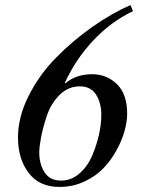

<svg xmlns="http://www.w3.org/2000/svg" viewBox="-20 -726 596 758"><path d="M495 -706 505 -682Q417 -640 347.5 -565.5Q278 -491 236 -399L238 -397Q280 -433 344 -433Q401 -433 441.5 -394Q482 -355 482 -277Q482 -247 472 -210Q462 -173 440.5 -133.5Q419 -94 388.5 -62Q358 -30 312.5 -9Q267 12 215 12Q135 12 93 -43.5Q51 -99 51 -183Q51 -264 93 -347.5Q135 -431 201.5 -498.5Q268 -566 344 -619.5Q420 -673 495 -706ZM380 -272Q380 -319 359.5 -352Q339 -385 295 -385Q249 -385 215 -351Q181 -317 165 -269Q149 -221 142 -183.5Q135 -146 135 -124Q135 -78 156 -45.5Q177 -13 222 -13Q261 -13 293 -40.5Q325 -68 343 -109.5Q361 -151 370.5 -193.5Q380 -236 380 -272Z"/></svg>

Font: Justus
Style: Italic
Weight: 400
Italic angle: -12°
Version: Version 001.001